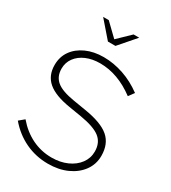

<svg xmlns="http://www.w3.org/2000/svg" viewBox="-220 -1030 1027 1152"><g transform="rotate(30 293.0 -453.5)"><path d="M300 11Q216 11 143 -23.5Q70 -58 15 -123L51 -153Q101 -94 164.5 -63Q228 -32 300 -32Q360 -32 407 -53Q454 -74 481 -110.5Q508 -147 508 -193Q508 -254 466.5 -286.5Q425 -319 327 -335L242 -349Q137 -366 88 -408Q39 -450 39 -523Q39 -579 68.5 -621Q98 -663 151 -687Q204 -711 272 -711Q341 -711 410 -687.5Q479 -664 541 -618L513 -580Q395 -668 272 -668Q218 -668 176 -650Q134 -632 110 -599.5Q86 -567 86 -525Q86 -470 123 -439.5Q160 -409 247 -395L332 -381Q451 -362 503 -317.5Q555 -273 555 -190Q555 -132 522 -86.5Q489 -41 431.5 -15Q374 11 300 11ZM186 -918 272 -835 358 -918H397L298 -804H246L147 -918Z"/></g></svg>

Font: Red Hat Display VF
Style: Regular
Weight: 300
Designer: Pentagram, MCKL
Foundry: Pentagram, MCKL
Version: Version 1.023